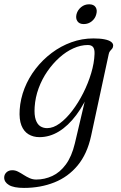

<svg xmlns="http://www.w3.org/2000/svg" viewBox="-62 -646 576 917"><path d="M373 3.5Q354.5 89 309 144Q263.5 199 197.5 225.2Q131.5 251.5 52.5 251.5Q4 251.5 -19 237.8Q-42 224 -42 202Q-42 187.5 -31.2 177.2Q-20.5 167 -3 167Q11 167 24.2 173.8Q37.5 180.5 51.2 189.5Q65 198.5 79.8 205Q94.5 211.5 111 211.5Q151 211.5 187.8 194.5Q224.5 177.5 252.5 139.5Q280.5 101.5 295.5 39L359 -230.5L371 -221.5Q341 -148 302.2 -96.5Q263.5 -45 219.2 -18Q175 9 126.5 9Q96.5 9 74 -4.8Q51.5 -18.5 40.2 -47.2Q29 -76 32 -122Q35.5 -174.5 55.2 -224.5Q75 -274.5 108.2 -317.5Q141.5 -360.5 185 -393.2Q228.5 -426 279 -444.2Q329.5 -462.5 384 -462.5Q416 -462.5 437.2 -458.2Q458.5 -454 468.8 -446Q479 -438 478.5 -428Q478 -419 473.8 -413.8Q469.5 -408.5 464.5 -403.2Q459.5 -398 457.5 -388.5ZM103.5 -135Q101 -96.5 108.5 -74.5Q116 -52.5 130.2 -43.2Q144.5 -34 163 -34Q192.5 -34 223.2 -56.5Q254 -79 283 -117Q312 -155 335.5 -201.5Q359 -248 373.5 -296.5Q388 -345 389.5 -388Q390.5 -410.5 382.8 -420.8Q375 -431 357.5 -431Q323.5 -431 288.5 -415.2Q253.5 -399.5 221.8 -371Q190 -342.5 164.2 -305.2Q138.5 -268 122.5 -224.5Q106.5 -181 103.5 -135ZM338 -531Q317 -531 307.8 -544.5Q298.5 -558 303.5 -578.5Q309 -598.5 325.5 -612Q342 -625.5 363.5 -625.5Q385.5 -625.5 394.5 -612Q403.5 -598.5 398 -578.5Q393 -558 376.5 -544.5Q360 -531 338 -531Z"/></svg>

Font: Fraunces Light
Style: Italic
Weight: 300
Italic angle: -16°
Version: Version 1.000;[b76b70a41]